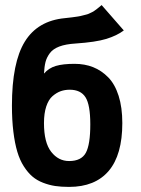

<svg xmlns="http://www.w3.org/2000/svg" viewBox="-20 -734 558 761"><path d="M337.9 -241.2Q337.9 -318.8 318.8 -348.6Q299.8 -378.4 256.3 -378.4Q237.3 -378.4 220.7 -372.6Q204.1 -366.7 188.2 -353Q172.4 -339.4 163.3 -312Q154.3 -284.7 154.3 -246.1Q154.3 -168.9 182.9 -132.3Q211.4 -95.7 253.9 -95.7Q302.2 -95.7 320.1 -128.2Q337.9 -160.6 337.9 -241.2ZM154.3 -442.4Q173.3 -464.4 201.4 -472.7Q229.5 -481 275.4 -481Q315.9 -481 349.1 -467.8Q382.3 -454.6 408.9 -427.5Q435.5 -400.4 450.2 -354.2Q464.8 -308.1 464.8 -246.1Q464.8 -120.1 410.9 -56.6Q356.9 6.8 253.9 6.8H252.9Q222.7 6.8 198.5 3.2Q174.3 -0.5 150.4 -9.8Q126.5 -19 108.4 -34.4Q90.3 -49.8 74.5 -74.5Q58.6 -99.1 48.6 -132.6Q38.6 -166 33 -211.9Q27.3 -257.8 27.3 -315.4Q27.3 -486.3 78.4 -569.1Q129.4 -651.9 237.3 -662.1Q252.4 -663.6 265.4 -665.3Q278.3 -667 288.1 -668.5Q297.9 -669.9 307.4 -672.6Q316.9 -675.3 322.8 -676.5Q328.6 -677.7 335.7 -681.4Q342.8 -685.1 345.9 -686.3Q349.1 -687.5 355.7 -692.4Q362.3 -697.3 364.3 -698.7Q366.2 -700.2 373.5 -706.1Q380.9 -711.9 382.8 -713.9L470.7 -613.3Q443.4 -592.8 401.4 -579.8Q359.4 -566.9 279.3 -561.5Q240.2 -559.1 215.1 -549.6Q189.9 -540 177.5 -523.2Q165 -506.3 160.4 -488.3Q155.8 -470.2 154.3 -442.4Z"/></svg>

Font: Fantasque Sans Mono
Style: Bold
Weight: 700
Monospace: yes
Designer: Jany Belluz
Version: Version 1.8.0 ; ttfautohint (v1.8.2)